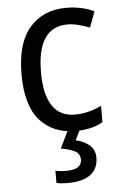

<svg xmlns="http://www.w3.org/2000/svg" viewBox="-55 -585 541 864"><g transform="rotate(-5 215.5 -153.0)"><path d="M271 10Q170 10 110.5 -57Q51 -124 51 -265Q51 -407 112.5 -476.5Q174 -546 276 -546Q313 -546 346.5 -538.5Q380 -531 403 -519L376 -448Q354 -457 327 -464Q300 -471 277 -471Q139 -471 139 -266Q139 -167 173 -115.5Q207 -64 274 -64Q309 -64 339 -72Q369 -80 395 -93V-19Q344 10 271 10ZM354 138Q354 187 319 213.5Q284 240 217 240Q183 240 165 235V180Q184 185 214 185Q284 185 284 140Q284 113 260 101Q236 89 198 83L238 0H293L268 52Q306 60 330 81Q354 102 354 138Z"/></g></svg>

Font: Noto Sans Myanmar SemiCondensed
Style: Regular
Weight: 400
Width: 4
Designer: Monotype Design Team
Foundry: Monotype Imaging Inc.
Version: Version 2.107; ttfautohint (v1.8.4.7-5d5b)